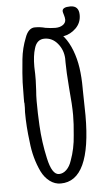

<svg xmlns="http://www.w3.org/2000/svg" viewBox="-55 -787 469 842"><g transform="rotate(-5 180.0 -366.0)"><path d="M311 -326 312 -269Q312 19 178 19Q152 19 130 2.5Q108 -14 94 -42Q65 -103 58 -175Q49 -243 49 -306Q49 -318 50 -326V-344Q50 -349 49 -349V-367L50 -437Q51 -469 58 -539Q63 -587 81 -632Q88 -652 99 -662.5Q110 -673 124 -673Q149 -673 170 -667Q194 -663 214 -663Q234 -663 247 -672Q260 -681 260 -695Q260 -704 256 -716.5Q252 -729 252 -733Q252 -751 287 -751Q325 -751 325 -710Q325 -676 301.5 -652.5Q278 -629 245 -623Q250 -618 250 -618Q270 -593 284 -556.5Q298 -520 304 -479Q310 -437 310 -390V-382Q310 -351 311 -326ZM258 -275Q258 -320 251 -393Q245 -470 245 -508V-526Q243 -564 219.5 -592Q196 -620 162 -620Q128 -620 117 -581Q107 -550 107 -501Q107 -482 108 -469V-442L106 -396Q104 -375 104 -350Q104 -296 107 -243Q111 -168 127 -97Q143 -23 174 -23Q192 -23 207 -37.5Q222 -52 230 -77Q249 -128 253 -187Q258 -238 258 -275Z"/></g></svg>

Font: Amatic SC
Style: Bold
Weight: 700
Designer: Multiple Designers
Foundry: Vernon Adams
Version: Version 2.505